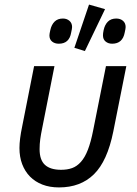

<svg xmlns="http://www.w3.org/2000/svg" viewBox="-20 -807 598 839"><path d="M164 -245Q159 -221 156 -199.5Q153 -178 153 -155Q153 -108 176.5 -86.5Q200 -65 247 -65Q274 -65 295 -72.5Q316 -80 333.5 -99.5Q351 -119 364 -152.5Q377 -186 387 -237L443 -518H532L475 -232Q449 -103 390.5 -45.5Q332 12 238 12Q197 12 165 -0.5Q133 -13 111 -35.5Q89 -58 77 -89.5Q65 -121 65 -160Q65 -198 77 -255L129 -518H218ZM351 -584 305 -598 369 -787 439 -767ZM237 -616Q219 -616 207.5 -625.5Q196 -635 196 -652Q196 -657 197 -662Q198 -667 200 -676Q205 -699 218.5 -712.5Q232 -726 255 -726Q272 -726 283.5 -716Q295 -706 295 -689Q295 -682 291 -665Q283 -616 237 -616ZM470 -616Q453 -616 441.5 -625.5Q430 -635 430 -652Q430 -657 430.5 -662Q431 -667 433 -676Q438 -699 451.5 -712.5Q465 -726 488 -726Q506 -726 517.5 -716Q529 -706 529 -689Q529 -684 528 -679.5Q527 -675 525 -665Q516 -616 470 -616Z"/></svg>

Font: IBM Plex Sans Text
Style: Italic
Weight: 450
Italic angle: -11°
Designer: Mike Abbink, Paul van der Laan, Pieter van Rosmalen
Foundry: Bold Monday
Version: Version 3.005